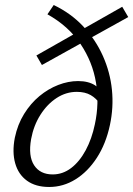

<svg xmlns="http://www.w3.org/2000/svg" viewBox="-20 -737 531 765"><path d="M176 8Q122 8 87.5 -17Q53 -42 40.5 -86.5Q28 -131 39 -188Q50 -241 76 -283Q102 -325 137 -354Q172 -383 212 -398.5Q252 -414 291 -414Q333 -414 359.5 -396.5Q386 -379 400 -350L379 -322Q364 -345 341.5 -358Q319 -371 286 -371Q243 -371 205.5 -346.5Q168 -322 141 -279.5Q114 -237 104 -183Q92 -115 116 -78.5Q140 -42 190 -42Q230 -42 263.5 -67.5Q297 -93 321.5 -138.5Q346 -184 358 -242Q376 -325 362.5 -407.5Q349 -490 301 -561.5Q253 -633 169 -680L194 -717Q263 -684 312 -631.5Q361 -579 390 -514Q419 -449 426 -379Q433 -309 418 -239Q402 -164 366 -108.5Q330 -53 281 -22.5Q232 8 176 8ZM147 -478 125 -516 467 -710 491 -669Z"/></svg>

Font: Ysabeau Office
Style: Italic
Weight: 400
Italic angle: -12°
Designer: Christian Thalmann (Catharsis Fonts)
Version: Version 2.001;gftools[0.9.30]; featfreeze: tnum,lnum,ss02